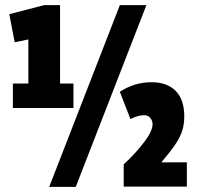

<svg xmlns="http://www.w3.org/2000/svg" viewBox="-20 -724 769 745"><path d="M30 -305V-400H90V-571L37 -560L16 -669L151 -704H213V-400H265V-305ZM274 1H171L445 -704H548ZM460 0V-86Q509 -132 540.5 -174Q572 -216 572 -242Q572 -256 563 -266.5Q554 -277 539 -277Q516 -277 486 -262L445 -368Q473 -386 503.5 -395.5Q534 -405 568 -405Q628 -405 661.5 -371.5Q695 -338 695 -272Q695 -243 687.5 -218Q680 -193 660.5 -164Q641 -135 606 -94H705V0Z"/></svg>

Font: Georama Condensed Black
Style: Regular
Weight: 900
Width: 3
Designer: Jean-Baptiste Levee
Foundry: Production Type
Version: Version 1.000